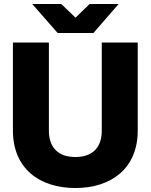

<svg xmlns="http://www.w3.org/2000/svg" viewBox="-20 -934 758 966"><path d="M359 12C539 12 673 -86 673 -277V-720H492V-277C492 -188 442 -144 359 -144C277 -144 226 -188 226 -277V-720H45V-277C45 -86 179 12 359 12ZM142 -914 270 -768H450L577 -914H431L360 -845L288 -914Z"/></svg>

Font: Aspekta 800
Style: Regular
Weight: 800
Designer: Ivo Dolenc
Version: Version 2.000